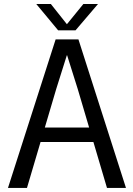

<svg xmlns="http://www.w3.org/2000/svg" viewBox="-20 -921 654 941"><path d="M252.7 -728H364.4L597.4 0H504.3L361 -484.6L308.9 -650.1H307.6L255.5 -484.6L112.2 0H19.1ZM192.7 -296.1H424.2L441.3 -225.2H175.8ZM264.9 -772.4 157.8 -901.4H229.2L307.9 -802.3L388.6 -901.4H460.3L350.2 -772.4Z"/></svg>

Font: Murecho Thin
Style: Regular
Weight: 100
Designer: Neil Summerour
Foundry: Positype
Version: Version 1.010